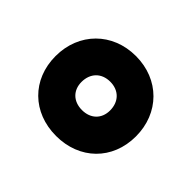

<svg xmlns="http://www.w3.org/2000/svg" viewBox="-93 -849 608 608"><g transform="rotate(45 211.0 -545.0)"><path d="M211 -366C316 -366 391 -439 391 -544C391 -648 316 -724 211 -724C106 -724 31 -648 31 -544C31 -439 106 -366 211 -366ZM211 -482C172 -482 147 -507 147 -544C147 -583 172 -609 211 -609C250 -609 275 -583 275 -544C275 -507 250 -482 211 -482Z"/></g></svg>

Font: Noto Sans Malayalam Black
Style: Regular
Weight: 900
Designer: Jelle Bosma - Monotype Design Team
Foundry: Monotype Imaging Inc.
Version: Version 2.104